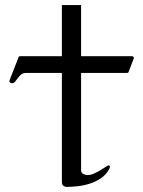

<svg xmlns="http://www.w3.org/2000/svg" viewBox="-20 -729 568 762"><path d="M225.6 -505.9V-709H301.8V-505.9H503.4Q511.2 -505.9 511.2 -498L489.7 -441.9Q489.3 -440.9 487.3 -440.2Q485.4 -439.5 483.9 -439.5H301.8V-54.7Q301.8 -43 310.1 -38.6Q318.4 -34.2 327.6 -34.2Q339.8 -34.2 353.3 -40.3Q366.7 -46.4 378.7 -53.5Q390.6 -60.5 399.4 -66.7Q408.2 -72.8 411.1 -72.8Q415 -72.8 415.5 -70.3Q416 -67.9 416 -66.4Q416 -64.9 415.3 -62.3Q414.6 -59.6 412.1 -55.7Q399.4 -33.7 378.7 -20.3Q357.9 -6.8 334.2 0.5Q310.5 7.8 286.4 10.3Q262.2 12.7 242.7 12.7Q237.8 12.7 231.7 8.3Q225.6 3.9 225.6 -7.3V-439.5H83.5Q70.8 -439.5 63.5 -433.1Q56.2 -426.8 50.8 -419.2Q45.4 -411.6 40.3 -405.3Q35.2 -398.9 26.9 -398.9Q22.9 -398.9 20 -401.4Q17.1 -403.8 17.1 -408.2L52.2 -498Q53.2 -502 54.7 -503.9Q56.2 -505.9 60.1 -505.9Z"/></svg>

Font: Cardo
Style: Bold
Weight: 700
Designer: David J. Perry
Foundry: David J. Perry
Version: Version 1.0011